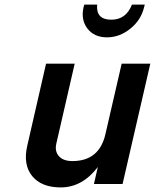

<svg xmlns="http://www.w3.org/2000/svg" viewBox="-20 -803 676 838"><path d="M636 -525 515 0H390L407 -74Q339 15 245 15Q161 15 120.5 -34.5Q80 -84 99 -167L181 -525H306L226 -177Q218 -143 237 -121.5Q256 -100 296 -100Q413 -100 440 -217L511 -525ZM447 -640Q391 -640 361.5 -678.5Q332 -717 345 -773L348 -783H404Q398 -717 466 -717Q530 -717 556 -783H612L609 -772Q596 -716 549 -678Q502 -640 447 -640Z"/></svg>

Font: Miedinger
Style: Bold-Italic
Weight: 700
Italic angle: -13°
Version: Version 001.000